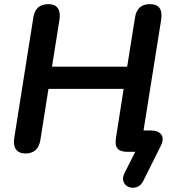

<svg xmlns="http://www.w3.org/2000/svg" viewBox="-20 -733 853 927"><path d="M672 140Q660 164 640 170.5Q620 177 602 170Q584 163 576.5 144.5Q569 126 582 101L633 0H594Q561 0 547.5 -16Q534 -32 540 -68L577 -304H214L175 -57Q164 8 103 8Q71 8 57 -12Q43 -32 49 -68L141 -649Q151 -713 214 -713Q246 -713 259.5 -693Q273 -673 267 -637L231 -411H594L632 -649Q642 -713 704 -713Q770 -713 758 -637L673 -103H709Q745 -103 759 -83Q773 -63 756 -28Z"/></svg>

Font: Nunito
Style: Bold Italic
Weight: 700
Italic angle: -9°
Designer: Vernon Adams
Foundry: Vernon Adams
Version: Version 3.601; ttfautohint (v1.8.2.53-6de2)